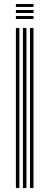

<svg xmlns="http://www.w3.org/2000/svg" viewBox="-20 -940 247 960"><path d="M130 0V-800H147.5V0ZM59.5 0V-800H77V0ZM94.8 0V-800H112.2V0ZM59.5 -905V-920H147.8V-905ZM59.5 -845V-860H147.8V-845ZM59.5 -875V-890H147.8V-875Z"/></svg>

Font: Big Shoulders Inline Text Thin Medium
Style: Regular
Weight: 500
Version: Version 2.002